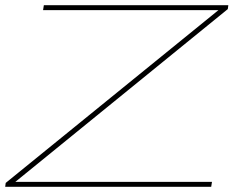

<svg xmlns="http://www.w3.org/2000/svg" viewBox="-23 -720 900 740"><path d="M-3 0 -1 -15 819 -681H143L146 -700H857L855 -685L36 -19H794L791 0Z"/></svg>

Font: Georama Extra Expanded Thin
Style: Italic
Weight: 100
Width: 8
Italic angle: -9°
Designer: Jean-Baptiste Levee
Foundry: Production Type
Version: Version 1.000